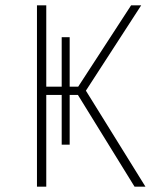

<svg xmlns="http://www.w3.org/2000/svg" viewBox="-20 -702 581 722"><path d="M527 0H486L273 -345H242V-158H212V-345H154V0H119V-682H154V-376H212V-562H242V-376H274L473 -682H511L303 -361Z"/></svg>

Font: FiraSans
Style: Regular
Weight: 200
Designer: Carrois Corporate & Edenspiekermann AG
Foundry: Carrois Corporate GbR & Edenspiekermann AG
Version: Version 3.106;PS 003.106;hotconv 1.0.70;makeotf.lib2.5.58329